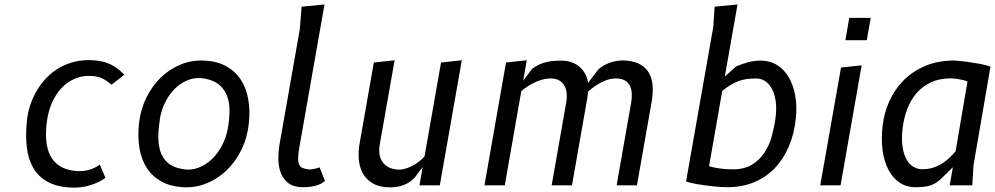

<svg xmlns="http://www.w3.org/2000/svg" viewBox="-20 -830 4456 860"><path d="M479.5 -450.5Q466.5 -461.5 455.2 -469Q444 -476.5 433.2 -481Q422.5 -485.5 410.8 -487.5Q399 -489.5 385 -490Q348 -491.5 315 -477.5Q282 -463.5 256 -436Q230 -408.5 212.8 -369.5Q195.5 -330.5 189.5 -282Q184 -238 187.2 -200Q190.5 -162 205 -133.5Q219.5 -105 246.5 -87Q273.5 -69 315.5 -64.5Q334.5 -62.5 350.5 -64Q366.5 -65.5 380.2 -69.5Q394 -73.5 405.5 -79.5Q417 -85.5 427 -92.5L452.5 -33.5Q424 -12.5 383.2 0Q342.5 12.5 295.5 10Q232 6.5 191 -17Q150 -40.5 127.8 -80Q105.5 -119.5 99.8 -172.5Q94 -225.5 100.5 -288.5Q104 -324.5 115.5 -359.2Q127 -394 145.5 -425.2Q164 -456.5 189.2 -482.5Q214.5 -508.5 246.5 -526.8Q278.5 -545 316.5 -554Q354.5 -563 398.5 -560Q421.5 -558.5 440 -554Q458.5 -549.5 474.8 -541.8Q491 -534 506 -522.5Q521 -511 537 -495.5Z M798 8.5Q743 5 703 -17Q663 -39 638.5 -76.2Q614 -113.5 605 -164.2Q596 -215 602.5 -276.5Q609 -337.5 634.5 -390.5Q660 -443.5 699.5 -482Q739 -520.5 789.8 -541.2Q840.5 -562 897.5 -558.5Q952.5 -555.5 992.5 -533.8Q1032.5 -512 1057.2 -475.2Q1082 -438.5 1091.5 -388Q1101 -337.5 1094.5 -276.5Q1088 -214 1062 -160.5Q1036 -107 996.2 -68.2Q956.5 -29.5 905.5 -8.8Q854.5 12 798 8.5ZM999.5 -250Q1007 -290 1008 -327.5Q1009 -365 998.8 -395.5Q988.5 -426 965 -447.5Q941.5 -469 900 -477.5Q860 -485.5 825.2 -472.5Q790.5 -459.5 764 -433.5Q737.5 -407.5 720 -372Q702.5 -336.5 696.5 -299.5Q690 -258 689.2 -220.2Q688.5 -182.5 698.2 -152.2Q708 -122 731 -101.2Q754 -80.5 795.5 -73Q834.5 -65.5 868.8 -78.8Q903 -92 929.8 -117.8Q956.5 -143.5 974.5 -178.5Q992.5 -213.5 999.5 -250Z M1324 -188Q1316.5 -149.5 1315.5 -127.5Q1314.5 -105.5 1319.5 -93.8Q1324.5 -82 1335 -77.8Q1345.5 -73.5 1361 -71.5Q1368.5 -70.5 1377.5 -71.8Q1386.5 -73 1394 -75Q1403 -77 1411.5 -80.5L1435.5 -20Q1430 -14.5 1421.8 -9.5Q1413.5 -4.5 1401.8 -0.5Q1390 3.5 1374 6Q1358 8.5 1337 8.5Q1295 8.5 1271 -10.2Q1247 -29 1236.5 -59Q1226 -89 1226.8 -126Q1227.5 -163 1235 -200L1323 -700L1331 -800L1433.5 -810Z M1955.5 -550 2048.5 -560 1950 0H1859L1873 -81.5L1841.5 -39.5Q1833 -28.5 1820.2 -18.8Q1807.5 -9 1791 -2.2Q1774.5 4.5 1754 7.5Q1733.5 10.5 1709 8.5Q1669 5 1643 -12.8Q1617 -30.5 1603.2 -57.2Q1589.5 -84 1587 -117.5Q1584.5 -151 1590.5 -186L1654.5 -550L1747.5 -560L1681.5 -186Q1677.5 -164 1679.2 -144.8Q1681 -125.5 1689.5 -110.5Q1698 -95.5 1713.2 -85.2Q1728.5 -75 1751.5 -71.5Q1768 -68.5 1786 -72.2Q1804 -76 1821.2 -84.2Q1838.5 -92.5 1854 -104.2Q1869.5 -116 1881.5 -129Z M2241 0H2150L2246.5 -550L2339.5 -560L2323.5 -468.5L2363.5 -522Q2375.5 -530.5 2388 -537.2Q2400.5 -544 2415.8 -548.8Q2431 -553.5 2450.2 -556Q2469.5 -558.5 2495 -558.5Q2520.5 -558.5 2541 -550.8Q2561.5 -543 2576.8 -529.8Q2592 -516.5 2601.5 -498.2Q2611 -480 2614 -459L2661 -520Q2671.5 -529 2684.8 -536.8Q2698 -544.5 2714.2 -550Q2730.5 -555.5 2749 -558Q2767.5 -560.5 2788.5 -558.5Q2826 -554.5 2850.5 -539.8Q2875 -525 2888 -501.2Q2901 -477.5 2903.2 -445.2Q2905.5 -413 2899 -375L2833 0H2742L2807 -370Q2811 -392.5 2809.8 -412Q2808.5 -431.5 2801.5 -445.8Q2794.5 -460 2780.8 -468.5Q2767 -477 2746 -478.5Q2729 -479.5 2712.2 -475.8Q2695.5 -472 2679 -464Q2662.5 -456 2646 -444.8Q2629.5 -433.5 2613.5 -419.5Q2613 -412 2612.5 -406.5Q2612 -401 2611.2 -395.5Q2610.5 -390 2609.5 -384Q2608.5 -378 2607 -370L2542 0H2451L2516 -370Q2524.5 -418.5 2507.5 -447.2Q2490.5 -476 2452.5 -478.5Q2437.5 -479.5 2420.5 -476.2Q2403.5 -473 2385.5 -465.5Q2367.5 -458 2349.5 -447Q2331.5 -436 2315 -422Z M3156 -85.5Q3165 -82.5 3177.2 -80Q3189.5 -77.5 3203.2 -75.5Q3217 -73.5 3231.8 -72.5Q3246.5 -71.5 3260.5 -71.5Q3312.5 -71 3347 -91.8Q3381.5 -112.5 3403.5 -145.5Q3425.5 -178.5 3436.8 -219.5Q3448 -260.5 3453.5 -300.5Q3459 -341 3454.8 -374Q3450.5 -407 3438.5 -430.2Q3426.5 -453.5 3408.2 -466Q3390 -478.5 3367.5 -478.5Q3346 -478.5 3327.2 -476.2Q3308.5 -474 3290.5 -467.8Q3272.5 -461.5 3254 -450.5Q3235.5 -439.5 3215 -422.5ZM3175 -710 3181 -800 3283.5 -810 3226.5 -487 3277 -532.5Q3305 -544.5 3332 -551.5Q3359 -558.5 3387 -558.5Q3428.5 -558.5 3460.5 -538.8Q3492.5 -519 3513 -484Q3533.5 -449 3542 -401.2Q3550.5 -353.5 3544.5 -298Q3537 -228.5 3512.5 -172Q3488 -115.5 3448.8 -75.2Q3409.5 -35 3356.2 -13.2Q3303 8.5 3238 8.5Q3225.5 8.5 3209 7.5Q3192.5 6.5 3174.2 4.5Q3156 2.5 3137.2 0Q3118.5 -2.5 3102.2 -5.2Q3086 -8 3073 -11.2Q3060 -14.5 3053 -17.5Z M3745 0H3654L3747 -527.5L3839.5 -537.5ZM3784 -750H3880L3862.5 -650H3766.5Z M4313.5 -465Q4304.5 -469 4291.8 -472Q4279 -475 4267.5 -476.5Q4254 -478.5 4239.5 -479Q4188.5 -479 4150.5 -461.5Q4112.5 -444 4086 -413.5Q4059.5 -383 4044 -342.5Q4028.5 -302 4023 -256Q4017.5 -210 4022.2 -175.8Q4027 -141.5 4039.2 -118.2Q4051.5 -95 4070.2 -83.5Q4089 -72 4111.5 -72Q4137.5 -72 4159.5 -79Q4181.5 -86 4199.8 -97.5Q4218 -109 4233.2 -123.5Q4248.5 -138 4260.5 -153ZM4234 0 4248 -81 4190.5 -24.5Q4180 -16 4169.8 -9.8Q4159.5 -3.5 4147.2 0.5Q4135 4.5 4119 6.5Q4103 8.5 4081 8.5Q4040 8.5 4009.2 -12.2Q3978.5 -33 3959.2 -70Q3940 -107 3933.2 -157.5Q3926.5 -208 3933.5 -268Q3940 -323.5 3963.2 -376Q3986.5 -428.5 4026.5 -469.2Q4066.5 -510 4123.8 -534.5Q4181 -559 4256 -559Q4286.5 -556.5 4316 -552.5Q4341.5 -549 4368.8 -544Q4396 -539 4416.5 -531.5L4340.5 -90L4335 0Z"/></svg>

Font: B612
Style: Italic
Weight: 400
Italic angle: -10°
Designer: Nicolas Chauveau, Thomas Paillot, Jonathan Favre-Lamarine, Jean-Luc Vinot
Foundry: AIRBUS
Version: Version 1.008